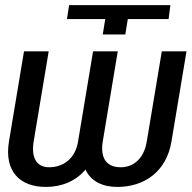

<svg xmlns="http://www.w3.org/2000/svg" viewBox="-20 -732 762 762"><path d="M397.7 -656.2 387.8 -595.2H477.3L487.2 -656.2H649.1L656.2 -711.6H254.3L245.7 -656.2ZM15.6 -170.5C-4.3 -49.7 61.1 9.9 161.9 9.9C224.4 9.9 280.5 -12.8 319.2 -58.9C340.6 -12.8 386.4 9.9 446 9.9C551.1 9.9 640.6 -49.7 660.5 -170.5L720.2 -528.4H622.2L562.5 -170.5C551.1 -100.9 508.5 -68.2 458.8 -68.2C406.2 -68.2 376.4 -100.9 387.8 -170.5L447.4 -528.4H349.4L289.8 -170.5C278.4 -100.9 230.1 -68.2 174.7 -68.2C129.3 -68.2 102.3 -100.9 113.6 -170.5L173.3 -528.4H75.3Z"/></svg>

Font: Margiela Sans
Style: Italic
Weight: 400
Italic angle: -9.39999°
Designer: Stefan Endress, Andreas Faust
Version: Version 1.100;FEAKit 1.0